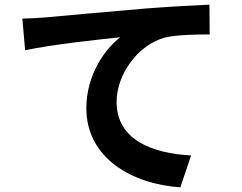

<svg xmlns="http://www.w3.org/2000/svg" viewBox="-20 -766 1040 825"><path d="M76 -686 88 -550C203 -575 412 -597 497 -606C431 -556 351 -444 351 -301C351 -87 547 25 755 39L801 -98C634 -107 481 -165 481 -328C481 -445 571 -573 690 -605C743 -617 828 -618 881 -618L880 -746C811 -743 702 -737 600 -729C419 -713 255 -699 173 -691C153 -689 115 -687 76 -686Z"/></svg>

Font: Noto Sans CJK JP Bold
Style: Regular
Weight: 700
Designer: Ryoko NISHIZUKA (kana & ideographs); Paul D. Hunt (Latin, Greek & Cyrillic); Wenlong ZHANG (bopomofo); Sandoll Communica
Foundry: Adobe Systems Incorporated
Version: Version 1.004;PS 1.004;hotconv 1.0.82;makeotf.lib2.5.63406